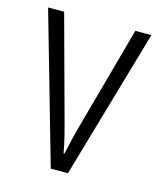

<svg xmlns="http://www.w3.org/2000/svg" viewBox="-87 -596 547 659"><g transform="rotate(15 186.5 -266.0)"><path d="M155 0H216L370 -532H313L215 -176C203 -134 194 -94 187 -62H184C177 -102 166 -143 155 -183L60 -532H3Z"/></g></svg>

Font: Noto Sans Kannada Condensed Light
Style: Regular
Weight: 300
Width: 3
Designer: Jelle Bosma - Monotype Design Team
Foundry: Monotype Imaging Inc.
Version: Version 2.005